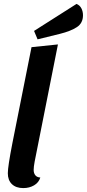

<svg xmlns="http://www.w3.org/2000/svg" viewBox="-20 -941 444 981"><path d="M152 -73Q152 -56 160.5 -45.5Q169 -35 186 -34Q178 -8 154 6Q130 20 99 20Q62 20 41 0Q20 -20 20 -56Q20 -90 43 -208L141 -700L276 -714L157 -115Q152 -88 152 -73ZM404 -863Q404 -823 373 -802.5Q342 -782 286 -768L172 -740L154 -783L371 -921Q388 -914 396 -898Q404 -882 404 -863Z"/></svg>

Font: Sansita Medium Italic
Style: Regular
Weight: 500
Italic angle: -11°
Designer: Pablo Cosgaya
Foundry: Omnibus-Type
Version: Version 1.006